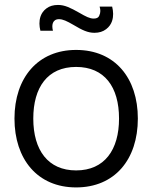

<svg xmlns="http://www.w3.org/2000/svg" viewBox="-20 -762 632 796"><path d="M371.5 -626C391 -626 407 -631 420 -641C446 -660.5 449 -688 449 -704.5C449 -714 447.5 -724 445 -734.5H393C395 -728 396 -722 396 -716.5C396 -710 394.5 -703.5 391 -696C387.5 -688.5 380 -685 368.5 -685C352 -685 336.5 -693 308 -709.5C271.5 -730 248.5 -741.5 220.5 -741.5C201.5 -741.5 185.5 -737 173 -727.5C147 -708.5 143.5 -681.5 143.5 -664C143.5 -654.5 145 -645 147.5 -634.5H199.5C198 -640.5 197 -646.5 197 -652C197 -656 196.5 -682.5 224.5 -682.5C240.5 -682.5 256.5 -675 285 -658.5C321 -637 344 -626 371.5 -626ZM295.5 15C455.5 15 551.5 -100.5 551.5 -270.5C551.5 -438 457 -555 295.5 -555C137.5 -555 40 -440 40 -270.5C40 -102.5 135 15 295.5 15ZM295.5 -55.5C179.5 -55.5 118 -139 118 -270.5C118 -399 176.5 -484.5 295.5 -484.5C413 -484.5 473.5 -402 473.5 -270.5C473.5 -141 413.5 -55.5 295.5 -55.5Z"/></svg>

Font: Vela Sans
Style: Regular
Weight: 400
Designer: Principal design: Mikhail Sharanda - project Manrope.
Design modification: Ravid Balaliev
Foundry: Mikhail Sharanda
Version: Version 1.001